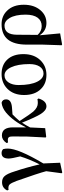

<svg xmlns="http://www.w3.org/2000/svg" viewBox="790 -1381 807 2427"><g transform="rotate(-90 1193.5 -167.5)"><path d="M0 -481Q33 -545 102 -545Q150 -545 177 -517Q211 -483 241 -384Q291 -235 329 -70Q394 -198 430 -316Q403 -424 403 -461Q403 -551 472 -551Q502 -551 522 -531Q529 -504 529 -472Q529 -340 341 -23L350 189L226 216L217 208L243 13Q218 -84 120 -361Q95 -427 77 -447Q61 -465 30 -465Q12 -465 7 -462Z M1162 -83Q1131 16 1063 16Q1011 16 965 -58Q927 -118 856 -293Q821 -239 796 -190L787 0L678 13L669 7L681 -231L682 -407Q683 -444 673 -458Q663 -472 637 -472Q617 -472 606 -469L599 -488Q639 -547 694 -547Q797 -547 797 -407V-243Q877 -404 983 -494Q1044 -544 1108 -551Q1151 -540 1151 -494Q1151 -429 1053 -420L961 -413Q920 -374 877 -323Q966 -185 996 -151Q1047 -93 1104 -93Q1135 -93 1153 -98Z M1281 -55Q1206 -131 1206 -267Q1206 -399 1285 -478Q1359 -551 1471 -551Q1585 -551 1652 -481Q1723 -407 1723 -275Q1723 -139 1644 -59Q1570 16 1460 16Q1349 16 1281 -55ZM1567 -72Q1597 -120 1597 -199Q1597 -346 1556 -432Q1517 -514 1454 -514Q1399 -514 1365 -463Q1332 -414 1332 -335Q1332 -183 1375 -99Q1415 -21 1478 -21Q1535 -21 1567 -72Z M1966 -95Q2013 -44 2077 -44Q2145 -44 2183 -95Q2222 -148 2222 -248Q2222 -379 2178 -451Q2140 -514 2083 -514Q1970 -514 1968 -360ZM1843 -235Q1844 -551 2101 -551Q2205 -551 2272 -481Q2347 -405 2347 -270Q2347 -140 2278 -60Q2213 16 2117 16Q2017 16 1961 -70L1985 189L1845 214L1835 208L1843 -31Z"/></g></svg>

Font: Source Han Serif JP
Style: Bold
Weight: 700
Designer: Ryoko NISHIZUKA  (kana & ideographs); Frank Grießhammer (Latin, Greek & Cyrillic); Wenlong ZHANG  (bopomofo); Sandoll Co
Foundry: Adobe Systems Incorporated
Version: Version 1.000;PS 1;hotconv 16.6.53;makeotf.lib2.5.65590